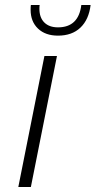

<svg xmlns="http://www.w3.org/2000/svg" viewBox="-20 -745 381 765"><path d="M157 -522H207L103 0H53ZM102 -706Q102 -719 103 -725H138Q137 -720 137 -710Q137 -675 156.5 -655.5Q176 -636 211 -636Q293 -636 304 -725H341Q334 -667 300.5 -635Q267 -603 211 -603Q161 -603 131.5 -631Q102 -659 102 -706Z"/></svg>

Font: Idrija
Style: Italic
Weight: 300
Italic angle: -11.3°
Designer: Julieta Ulanovsky
Foundry: Julieta Ulanovsky
Version: Version 7.200